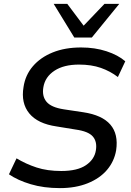

<svg xmlns="http://www.w3.org/2000/svg" viewBox="-20 -958 673 987"><path d="M288 9Q205 9 138 -11Q71 -31 26 -62L65 -144Q113 -115 168 -97Q223 -79 295 -79Q378 -79 422 -109Q466 -139 473 -186Q480 -230 457 -256.5Q434 -283 369 -292L271 -308Q174 -322 130.5 -375Q87 -428 101 -511Q110 -572 149 -617.5Q188 -663 251 -688.5Q314 -714 397 -714Q468 -714 527.5 -694.5Q587 -675 624 -643L586 -562Q547 -592 498.5 -609Q450 -626 386 -626Q308 -626 260 -594.5Q212 -563 203 -510Q195 -464 219 -435Q243 -406 308 -396L408 -381Q602 -352 577 -185Q567 -128 530 -84.5Q493 -41 431 -16Q369 9 288 9ZM362 -765 256 -938H326L410 -826L517 -938H593L452 -765Z"/></svg>

Font: Mulish SemiBold
Style: Italic
Weight: 600
Italic angle: -9°
Designer: Vernon Adams
Foundry: Vernon Adams
Version: Version 3.603; ttfautohint (v1.8.3)